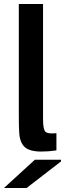

<svg xmlns="http://www.w3.org/2000/svg" viewBox="-35 -750 325 960"><path d="M180.2 -154.8Q180.2 -103.5 191.9 -91.6Q203.6 -79.6 247.1 -84V2Q209 7.8 170.9 7.8Q113.3 7.8 88.4 -14.9Q63.5 -37.6 61 -88.9Q59.1 -112.8 59.1 -171.9V-730H180.2ZM-15.1 189.9 139.2 48.8H270V57.1L98.1 189.9Z"/></svg>

Font: Nacelle SemiBold
Style: Regular
Weight: 600
Designer: Sora Sagano
Foundry: Sora Sagano
Version: Version 1.000;FEAKit 1.0